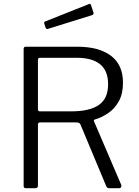

<svg xmlns="http://www.w3.org/2000/svg" viewBox="-20 -987 729 1007"><path d="M616 -17Q618 -11 615 -5.5Q612 0 606 0H551Q542 0 537 -11L402 -334Q398 -345 380 -345H191Q184 -345 181.5 -342Q179 -339 179 -334V-14Q179 0 166 0H117Q109 0 106.5 -3Q104 -6 104 -12V-730Q104 -742 115 -742H385Q499 -742 562 -694.5Q625 -647 625 -553Q625 -495 603 -455.5Q581 -416 546.5 -393Q512 -370 477 -360Q470 -359 473 -351L616 -17ZM354 -403Q450 -403 498.5 -436.5Q547 -470 547 -545Q547 -616 505 -650Q463 -684 382 -684H192Q179 -684 179 -675V-414Q179 -403 188 -403H354ZM457 -961 470 -922Q474 -911 461 -907L233 -836Q228 -834 224.5 -835.5Q221 -837 219 -842L213 -861Q209 -871 216 -874L447 -966Q454 -969 457 -961Z"/></svg>

Font: Libre Franklin Light
Style: Regular
Weight: 300
Designer: Pablo Impallari, Rodrigo Fuenzalida, Nhung Nguyen
Foundry: Impallari Type
Version: Version 3.000